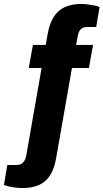

<svg xmlns="http://www.w3.org/2000/svg" viewBox="-100 -755 525 974"><path d="M13 199Q-1 199 -18.5 197Q-36 195 -53 191.5Q-70 188 -80 183L-63 82H-17Q5 82 17 69.5Q29 57 33 35L111 -410H46L67 -527H132L141 -579Q151 -636 173 -670Q195 -704 230 -719.5Q265 -735 314 -735Q328 -735 345.5 -732.5Q363 -730 379.5 -727Q396 -724 405 -719L388 -618H344Q321 -618 310 -607Q299 -596 295 -575L286 -527H372L351 -410H265L185 46Q176 99 155 133Q134 167 99 183Q64 199 13 199Z"/></svg>

Font: Archivo SemiCondensed ExtraBold
Style: Italic
Weight: 800
Width: 4
Italic angle: -10°
Designer: Hector Gatti
Foundry: Omnibus-Type
Version: Version 2.001